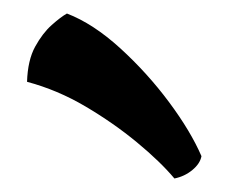

<svg xmlns="http://www.w3.org/2000/svg" viewBox="-20 -883 338 284"><path d="M278 -652Q276 -641 264.5 -631.5Q253 -622 238 -619Q217 -644 182.5 -672.5Q148 -701 106.5 -725.5Q65 -750 20 -762Q21 -794 32 -814Q43 -834 56.5 -846Q70 -858 79 -863Q118 -848 158 -811.5Q198 -775 230 -732Q262 -689 278 -652Z"/></svg>

Font: Merienda SemiBold
Style: Regular
Weight: 600
Designer: Eduardo Rodriguez Tunni
Foundry: Eduardo Rodriguez Tunni
Version: Version 2.001; ttfautohint (v1.8.4.7-5d5b)